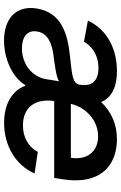

<svg xmlns="http://www.w3.org/2000/svg" viewBox="157 -750 604 959"><g transform="rotate(90 459.5 -271.0)"><path d="M594.1 11C711.3 11 807.5 -49.7 846.9 -141.3L739.3 -157.3C712.4 -108 664.1 -83.1 606.5 -83.1C519.9 -83.1 471.2 -140.3 485.1 -239.3H869.3L875.4 -277.7C907.7 -471.9 804.7 -552.6 675.8 -552.6C601.9 -552.6 539.4 -525.2 490.1 -473.7C463.8 -538.4 392.8 -552.6 336.6 -552.6C228.3 -552.6 131 -507.1 83.1 -407.7L188.9 -387.8C209.5 -425.8 253.9 -460.2 320.7 -460.2C384.6 -460.2 413 -426.8 403.8 -369.7V-367.2C397 -329.9 357.6 -328.8 258.9 -317.8C152 -306.5 44 -277 23.1 -153.4C5.7 -46.5 75.6 11.4 183.9 11.4C277.7 11.4 370 -33.4 405.2 -94.5H409.1C432.9 -28.8 500 11 594.1 11ZM137.8 -154.1C146 -207.4 196.7 -227.6 257.8 -235.8C291.9 -240.4 367.9 -248.9 386.4 -263.5L375.4 -196C364.7 -133.5 305 -78.1 222.3 -78.1C165.1 -78.1 129.3 -104.4 137.8 -154.1ZM499.3 -322.4C515.6 -395.2 579.9 -458.5 661.2 -458.5C739.3 -458.5 781.6 -400.9 768.5 -322.4Z"/></g></svg>

Font: Magic Ui Pro Semi Bold
Style: Italic
Weight: 600
Italic angle: -9.39999°
Designer: Stefan Endress, Andreas Faust
Version: Version 1.000;FEAKit 1.0